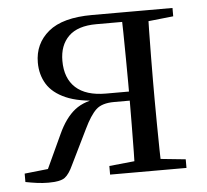

<svg xmlns="http://www.w3.org/2000/svg" viewBox="-43 -562 666 617"><g transform="rotate(-5 289.5 -253.5)"><path d="M275.8 -516H535.1V-489.1L425.9 -477.4L411.6 -485.4H286.7Q226.6 -485.4 197.2 -456.5Q167.8 -427.6 167.8 -377.4Q167.8 -321 200.8 -290.8Q233.9 -260.6 298 -260.6H411.6V-231.3H321.8Q282.4 -231.3 263.5 -213.4Q244.5 -195.6 224 -152.8L169.5 -41.4Q156.5 -12.7 142.2 -2Q127.8 8.6 89.1 8.6Q70.7 8.6 52.3 6.1Q33.9 3.6 15.5 0V-27.1L128.2 -39.3L82 -15.3L141.4 -143.5Q164.6 -194.4 196.2 -219.2Q227.7 -244 282.8 -248.8L278.2 -240.2Q209.6 -242.4 167.8 -260.6Q126 -278.8 107.3 -309.3Q88.7 -339.8 88.7 -378.7Q88.7 -439.7 134.6 -477.9Q180.5 -516 275.8 -516ZM369.4 0Q370.4 -24.4 370.9 -65.8Q371.4 -107.3 371.9 -154Q372.4 -200.7 372.4 -240.4V-288.3Q372.4 -321.7 371.9 -365.7Q371.4 -409.7 370.9 -450.7Q370.4 -491.8 369.4 -516H455.5Q454.5 -491.8 453.9 -450.7Q453.3 -409.7 452.8 -365.7Q452.3 -321.7 452.3 -288.3V-228.5Q452.3 -194.3 452.8 -150.3Q453.3 -106.3 453.9 -65.3Q454.5 -24.4 455.5 0ZM288.7 0V-27.8L395.5 -38.6H429.5L535.1 -27.8V0Z"/></g></svg>

Font: Noto Serif HK ExtraLight
Style: Regular
Weight: 200
Designer: Ryoko NISHIZUKA 西塚涼子 (kana & ideographs); Frank Grießhammer (Latin, Greek & Cyrillic); Wenlong ZHANG 张文龙 (bopomofo); San
Foundry: Adobe
Version: Version 2.002-H1;hotconv 1.1.0;makeotfexe 2.6.0